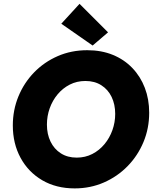

<svg xmlns="http://www.w3.org/2000/svg" viewBox="-20 -996 824 1023"><path d="M377.9 7.8Q279.3 7.8 205.1 -35.6Q130.9 -79.1 89.6 -155Q48.3 -231 48.3 -327.6Q48.3 -409.7 78.1 -482.2Q107.9 -554.7 161.6 -610.1Q215.3 -665.5 287.6 -697Q359.9 -728.5 444.8 -728.5Q520.5 -728.5 581.3 -703.6Q642.1 -678.7 685.3 -633.5Q728.5 -588.4 751.7 -527.8Q774.9 -467.3 774.9 -395.5Q774.9 -312 744.4 -239Q713.9 -166 659.7 -110.6Q605.5 -55.2 533.4 -23.7Q461.4 7.8 377.9 7.8ZM388.7 -156.2Q434.1 -156.2 471.7 -175.5Q509.3 -194.8 536.6 -227.8Q564 -260.7 578.9 -302.5Q593.8 -344.2 593.8 -389.2Q593.8 -439.9 574.7 -479.5Q555.7 -519 520 -541.7Q484.4 -564.5 435.1 -564.5Q389.2 -564.5 351.6 -545.2Q314 -525.9 286.6 -492.9Q259.3 -460 244.6 -418.5Q230 -377 230 -332Q230 -281.2 249.3 -241.5Q268.6 -201.7 304.2 -179Q339.8 -156.2 388.7 -156.2ZM473.6 -753.4 306.6 -869.6 403.8 -975.6 555.7 -823.7Z"/></svg>

Font: Reddit Sans Black
Style: Italic
Weight: 900
Italic angle: -11.25°
Designer: Stephen Hutchings
Version: Version 1.013